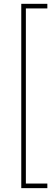

<svg xmlns="http://www.w3.org/2000/svg" viewBox="-20 -830 267 1000"><path d="M226.6 -786.1H114.7V126H226.6V149.9H90.8V-810.1H226.6Z"/></svg>

Font: Vazirmatn UI Thin
Style: Regular
Weight: 100
Designer: Saber Rastikerdar
Foundry: Saber Rastikerdar
Version: Version 33.003